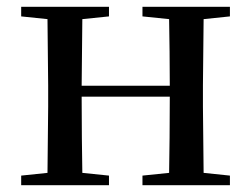

<svg xmlns="http://www.w3.org/2000/svg" viewBox="-20 -542 736 562"><path d="M397 -494 475 -486C476 -432 477 -351 477 -291H219L221 -486L299 -494V-522H42V-494L119 -486L121 -292V-230L119 -36L42 -28V0H299V-28L221 -36C220 -92 219 -179 219 -259H477C477 -179 476 -92 475 -36L397 -28V0H653V-28L576 -36L574 -230V-292L576 -486L653 -494V-522H397Z"/></svg>

Font: Source Han Serif SC Medium
Style: Regular
Weight: 500
Designer: Ryoko NISHIZUKA 西塚涼子 (kana & ideographs); Frank Grießhammer (Latin, Greek & Cyrillic); Wenlong ZHANG 张文龙 (bopomofo); San
Foundry: Adobe
Version: Version 2.003;hotconv 1.1.1;makeotfexe 2.6.0